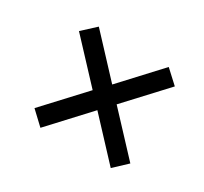

<svg xmlns="http://www.w3.org/2000/svg" viewBox="-93 -685 695 654"><g transform="rotate(30 255.0 -358.0)"><path d="M127 -159 76 -207 217 -359 76 -510 127 -557 265 -409 402 -557 453 -510 312 -358 453 -207 403 -160 265 -308Z"/></g></svg>

Font: Noto Serif Tamil SemiCondensed
Style: Bold Italic
Weight: 700
Width: 4
Italic angle: -12°
Designer: Indian Type Foundry, Tom Grace, and the Monotype Design Team
Foundry: Monotype Imaging Inc.
Version: Version 2.003; ttfautohint (v1.8.4.7-5d5b)